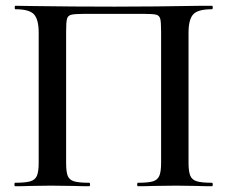

<svg xmlns="http://www.w3.org/2000/svg" viewBox="-20 -645 788 665"><path d="M714 0Q681 0 662 -1L590 -2L511 -1Q492 0 458 0Q455 0 455 -6Q455 -12 458 -12Q494 -12 510 -17Q526 -22 532 -36.5Q538 -51 538 -81V-535Q538 -569 535 -580Q532 -591 521.5 -594Q511 -597 478 -597H273Q239 -597 227 -594Q215 -591 212 -579.5Q209 -568 209 -535V-81Q209 -50 214.5 -36Q220 -22 236.5 -17Q253 -12 289 -12Q292 -12 292 -6Q292 0 289 0Q255 0 235 -1L156 -2L85 -1Q66 0 32 0Q30 0 30 -6Q30 -12 32 -12Q68 -12 85 -17Q102 -22 108 -36.5Q114 -51 114 -81V-532Q114 -577 98 -595Q82 -613 33 -613Q31 -613 31 -619Q31 -625 33 -625Q67 -625 99 -624Q233 -622 377 -622Q510 -622 681 -625H714Q717 -625 717 -619Q717 -613 714 -613Q665 -613 649 -595Q633 -577 633 -532V-81Q633 -51 639 -36.5Q645 -22 662 -17Q679 -12 714 -12Q717 -12 717 -6Q717 0 714 0Z"/></svg>

Font: Cormorant Garamond SemiBold
Style: Regular
Weight: 600
Designer: Christian Thalmann (Catharsis Fonts)
Foundry: Catharsis Fonts
Version: Version 4.000